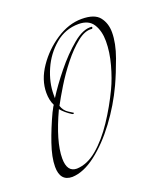

<svg xmlns="http://www.w3.org/2000/svg" viewBox="-80 -392 395 461"><g transform="rotate(-20 117.5 -161.5)"><path d="M29 13Q-2 13 -2 -24Q-2 -48 9.5 -81.5Q21 -115 37 -149Q39 -152 41 -156.5Q43 -161 46 -165Q39 -179 39 -198Q39 -231 60.5 -262.5Q82 -294 114 -315Q146 -336 179 -336Q212 -336 224.5 -320Q237 -304 237 -281Q237 -253 224.5 -218.5Q212 -184 200 -158Q180 -115 151 -76Q122 -37 90 -12.5Q58 12 29 13ZM46 -2Q73 -3 98.5 -24.5Q124 -46 147 -80.5Q170 -115 188 -153Q199 -176 207.5 -207Q216 -238 216 -266Q216 -292 205 -309.5Q194 -327 168 -327Q134 -327 108 -305Q82 -283 68 -251Q54 -219 54 -188V-179Q71 -206 96 -237Q121 -268 147.5 -290Q174 -312 195 -310Q197 -310 196.5 -307.5Q196 -305 194 -305Q177 -307 157 -291Q137 -275 117.5 -250.5Q98 -226 82.5 -200.5Q67 -175 58 -158Q62 -145 73 -138L84 -131Q86 -130 84 -129Q82 -128 80 -129Q72 -134 65.5 -139.5Q59 -145 54 -151Q21 -80 21 -37Q21 -2 46 -2Z"/></g></svg>

Font: Explora
Style: Regular
Weight: 400
Designer: Robert E. Leuschke
Foundry: Robert E. Leuschke
Version: Version 1.010